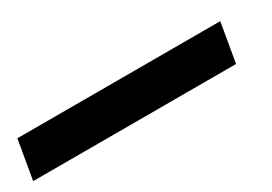

<svg xmlns="http://www.w3.org/2000/svg" viewBox="-86 -145 701 495"><g transform="rotate(-30 264.5 102.0)"><path d="M-75 160H529L549 44H-55Z"/></g></svg>

Font: Geom Black
Style: Bold Italic
Weight: 900
Italic angle: -10°
Version: Version 1.102